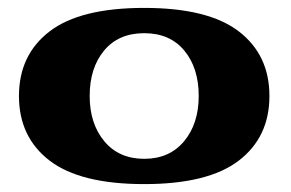

<svg xmlns="http://www.w3.org/2000/svg" viewBox="-20 -456 737 486"><path d="M28 -213Q28 -317 105.5 -376.5Q183 -436 345 -436Q507 -436 584.5 -376.5Q662 -317 662 -213Q662 -109 584.5 -49.5Q507 10 345 10Q183 10 105.5 -49.5Q28 -109 28 -213ZM483 -213Q483 -284 446.5 -328Q410 -372 345 -372Q280 -372 243.5 -328Q207 -284 207 -213Q207 -143 244 -98.5Q281 -54 345 -54Q409 -54 446 -98.5Q483 -143 483 -213Z"/></svg>

Font: Taviraj ExtraBold
Style: Regular
Weight: 800
Designer: Katatrad Team
Foundry: CadsonDemak
Version: Version 1.001